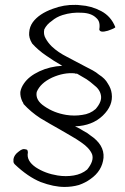

<svg xmlns="http://www.w3.org/2000/svg" viewBox="-20 -813 505 774"><path d="M303.6 -792C296.6 -792.9 290.4 -793.3 285.1 -793.3C253.4 -794.2 222.6 -788.9 192.7 -777.5C155.8 -764.3 128.9 -746.2 112.2 -723.4C103.4 -711 98.6 -697.4 97.7 -682.4C95.9 -668.4 99.9 -653.4 109.6 -637.6C126.3 -619.1 145.2 -602.8 166.3 -588.7C187.4 -573.8 209 -560.1 231 -547.8C197.6 -546 166.8 -538.6 138.6 -525.4C110.4 -512.2 89.8 -495.9 76.6 -476.5C68.6 -465.1 63.8 -453.6 62 -442.2C61.2 -429.9 63.8 -417.1 70 -403.9C70.8 -402.2 71.7 -400.8 72.6 -400C73.5 -397.3 74.4 -395.1 75.2 -393.4C94.6 -372.2 117 -353.3 142.6 -336.6C169 -320.8 194.9 -305.8 220.4 -291.7C237.2 -282 253 -272.8 268 -264C282 -256.1 295.2 -247.7 307.6 -238.9C329.6 -224 344.1 -208.1 351.1 -191.4C357.3 -173.8 350.7 -153.1 331.3 -129.4C316.4 -117 298.3 -109.1 277.2 -105.6C256.1 -102.1 234.5 -102.1 212.5 -105.6C179.1 -110.9 149.6 -121.9 124.1 -138.6C98.6 -156.2 88 -176 92.4 -198C92.4 -202.4 91.5 -205.9 89.8 -208.6C87.1 -210.3 84.5 -211.2 81.8 -211.2C74.8 -213.8 66 -210.8 55.4 -202C43.1 -193.2 36.1 -183 34.3 -171.6V-166.3V-159.7C35.2 -156.2 37 -153.1 39.6 -150.5C74.8 -117 109.6 -93.3 143.9 -79.2C179.1 -66 211.2 -59.4 240.2 -59.4C260.5 -59.4 279.8 -62 298.3 -67.3C315.9 -73.5 331.3 -81.4 344.5 -91.1C376.2 -113.1 393.8 -141.7 397.3 -176.9C400 -212.1 381.9 -242.4 343.2 -268C336.2 -274.1 327.4 -279.8 316.8 -285.1C306.2 -292.2 294.8 -298.3 282.5 -303.6C329.1 -305.4 366.5 -319.9 394.7 -347.2C422.8 -374.4 434.7 -403.9 430.3 -435.6C428.6 -449.7 423.3 -463.3 414.5 -476.5C407.4 -489.7 395.6 -501.6 378.8 -512.2C371.8 -518.3 363.4 -524 353.8 -529.3C344.1 -534.6 333.1 -540.3 320.8 -546.5C298.8 -557.9 275.4 -570.2 250.8 -583.4C226.2 -595.8 205.5 -609.8 188.8 -625.7C178.2 -636.2 169.8 -647.2 163.7 -658.7C157.5 -669.2 155.8 -681.1 158.4 -694.3C164.6 -707.5 174.7 -719 188.8 -728.6C201.1 -739.2 215.6 -747.1 232.3 -752.4C257.8 -760.3 283.8 -763.4 310.2 -761.6C335.7 -760.8 355.1 -753.7 368.3 -740.5C374.4 -735.2 378.4 -728.6 380.2 -720.7C381.9 -712.8 381.9 -704 380.2 -694.3C381.9 -684.6 393.4 -682.9 414.5 -689C434.7 -696.1 444.8 -700.9 444.8 -703.6C433.4 -732.6 414.5 -754.2 388.1 -768.2C361.7 -782.3 333.5 -790.2 303.6 -792ZM281.2 -517.4C282 -516.6 283.4 -516.1 285.1 -516.1H290.4C303.6 -508.2 316.4 -500.7 328.7 -493.7C339.2 -486.6 348.9 -479.2 357.7 -471.2C374.4 -458.9 384.1 -444.8 386.8 -429C390.3 -412.3 383.2 -393.8 365.6 -373.6C350.7 -360.4 332.6 -352.4 311.5 -349.8C290.4 -346.3 268.8 -346.3 246.8 -349.8C214.3 -355.1 185.2 -366.5 159.7 -384.1C134.2 -400.8 123.6 -420.2 128 -442.2C137.7 -466 158.4 -485.3 190.1 -500.3C221.8 -514.4 252.1 -520.1 281.2 -517.4Z"/></svg>

Font: Impossible
Style: Reguler
Weight: 400
Designer: Ahsan Design
Foundry: Designer
Version: Version 3.16.0